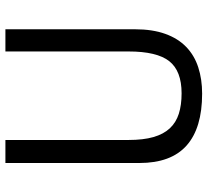

<svg xmlns="http://www.w3.org/2000/svg" viewBox="-48 -692 749 692"><g transform="rotate(-90 326.0 -345.5)"><path d="M487 -700H567V-233Q567 -170 550.5 -124Q534 -78 503.5 -48.5Q473 -19 430 -5Q387 9 335 9Q211 9 148 -47Q85 -103 85 -217V-700H168V-256Q168 -203 178.5 -166.5Q189 -130 210 -107.5Q231 -85 262.5 -75Q294 -65 336 -65Q417 -65 452 -109.5Q487 -154 487 -256Z"/></g></svg>

Font: PT Sans
Style: Regular
Weight: 400
Designer: A.Korolkova, O.Umpeleva, V.Yefimov
Foundry: ParaType Ltd
Version: Version 2.003